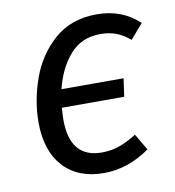

<svg xmlns="http://www.w3.org/2000/svg" viewBox="-67 -598 610 670"><g transform="rotate(-10 237.5 -263.0)"><path d="M153 -302H373L364 -238H143Q141 -210 141 -196Q141 -60 254 -60Q287 -60 315.5 -70Q344 -80 378 -101L412 -43Q334 12 249 12Q157 12 105.5 -44.5Q54 -101 54 -202Q54 -278 81.5 -355.5Q109 -433 168.5 -485.5Q228 -538 319 -538Q409 -538 469 -481L424 -429Q401 -449 376 -458.5Q351 -468 320 -468Q253 -468 212 -421.5Q171 -375 153 -302Z"/></g></svg>

Font: FiraGO Book
Style: Italic
Weight: 350
Italic angle: -8°
Designer: bBox Type GmbH
Foundry: bBox Type GmbH
Version: Version 1.001